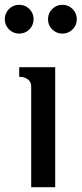

<svg xmlns="http://www.w3.org/2000/svg" viewBox="-20 -780 340 800"><path d="M197.5 -657.5Q180 -675 180 -700Q180 -725 197.5 -742.5Q215 -760 240 -760Q265 -760 282.5 -742.5Q300 -725 300 -700Q300 -675 282.5 -657.5Q265 -640 240 -640Q215 -640 197.5 -657.5ZM17.5 -657.5Q0 -675 0 -700Q0 -725 17.5 -742.5Q35 -760 60 -760Q85 -760 102.5 -742.5Q120 -725 120 -700Q120 -675 102.5 -657.5Q85 -640 60 -640Q35 -640 17.5 -657.5ZM60 -460V-500H210V0H110V-420Q110 -438 97.5 -448Q85 -458 72 -459Z"/></svg>

Font: Laverick
Style: Regular
Weight: 400
Designer: Daniel Pimley
Foundry: Daniel Pimley
Version: Version 1.000;PS 001.001;hotconv 1.0.56